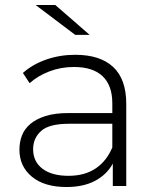

<svg xmlns="http://www.w3.org/2000/svg" viewBox="-20 -747 625 771"><path d="M431 -250H257Q177 -250 145 -221Q113 -192 113 -148Q113 -98 150.5 -69.5Q188 -41 255 -41Q320 -41 364 -70.5Q408 -100 431 -155ZM247 4Q158 4 108 -37.5Q58 -79 58 -146Q58 -176 68 -202.5Q78 -229 101.5 -249Q125 -269 162.5 -281Q200 -293 255 -293H431V-332Q431 -404 392 -441Q353 -478 277 -478Q224 -478 177.5 -460Q131 -442 99 -413L72 -454Q111 -489 166 -508Q221 -527 282 -527Q382 -527 434.5 -478Q487 -429 487 -330V0H433V-90Q409 -46 362 -21Q315 4 247 4ZM282 -607 123 -727H202L340 -607Z"/></svg>

Font: Montserrat-Alt1 Light
Style: Regular
Weight: 300
Designer: Differentunic
Foundry: Differentunic
Version: Version 7.222